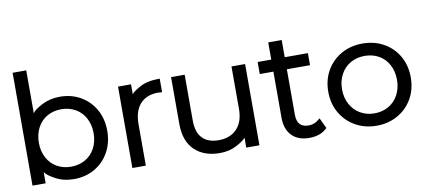

<svg xmlns="http://www.w3.org/2000/svg" viewBox="-67 -951 2693 1208"><g transform="rotate(-10 1279.5 -347.0)"><path d="M580 -248Q580 -172 546.5 -112Q513 -52 454.5 -18.5Q396 15 323 15Q257 15 205.5 -12.5Q154 -40 141 -62V10H57V-711H144V-437Q158 -459 209 -485Q260 -511 323 -511Q396 -511 454.5 -477.5Q513 -444 546.5 -384.5Q580 -325 580 -248ZM493 -248Q493 -302 470.5 -344.5Q448 -387 407.5 -409.5Q367 -432 318 -432Q268 -432 228 -409.5Q188 -387 165.5 -344.5Q143 -302 143 -248Q143 -195 165.5 -152.5Q188 -110 228 -87.5Q268 -65 318 -65Q367 -65 407.5 -87.5Q448 -110 470.5 -152.5Q493 -195 493 -248Z M962 -514V-427L936 -429Q863 -429 822 -384Q781 -339 781 -255V10H695V-510H778V-446Q784 -459 832.5 -486.5Q881 -514 962 -514Z M1507 -511V8H1423V-56Q1413 -40 1365 -13.5Q1317 13 1254 13Q1153 13 1093.5 -44.5Q1034 -102 1034 -212V-511H1121V-218Q1121 -143 1157 -105.5Q1193 -68 1261 -68Q1335 -68 1377.5 -113Q1420 -158 1420 -239V-511Z M1941 -26Q1916 -2 1887 7.5Q1858 17 1826 17Q1754 17 1714 -24Q1674 -65 1674 -139V-433H1587V-510H1674V-620H1760V-510H1908V-433H1760V-143Q1760 -102 1778.5 -81.5Q1797 -61 1834 -61Q1852 -61 1869.5 -67.5Q1887 -74 1909 -93Z M1992 -248Q1992 -324 2026.5 -383.5Q2061 -443 2121 -476.5Q2181 -510 2256 -510Q2331 -510 2391 -476.5Q2451 -443 2485 -383.5Q2519 -324 2519 -248Q2519 -172 2485 -112.5Q2451 -53 2391 -19Q2331 15 2256 15Q2181 15 2121 -19Q2061 -53 2026.5 -112.5Q1992 -172 1992 -248ZM2431 -248Q2431 -302 2408.5 -344Q2386 -386 2346 -408.5Q2306 -431 2256 -431Q2206 -431 2166 -408.5Q2126 -386 2103 -344Q2080 -302 2080 -248Q2080 -194 2103 -152Q2126 -110 2166 -87Q2206 -64 2256 -64Q2306 -64 2346 -87Q2386 -110 2408.5 -152Q2431 -194 2431 -248Z"/></g></svg>

Font: AtCorfu Sans
Style: AtCorfu Sans Regular
Weight: 400
Designer: Kostas Teopoulos
Foundry: Kostas Teopoulos
Version: Version 1.00 July 8, 2025, initial release